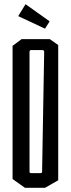

<svg xmlns="http://www.w3.org/2000/svg" viewBox="-20 -897 338 917"><path d="M40 -42V-678L83 -710H218L258 -682V-36L195 0H99ZM172 -70Q181 -70 181 -76L191 -649Q191 -658 182 -658H130Q121 -658 121 -649V-76Q121 -70 130 -70ZM67 -820 102 -877 217 -795 195 -760Z"/></svg>

Font: Bahianita
Style: Regular
Weight: 400
Designer: Pablo Cosgaya & Dani Raskovsky
Foundry: Pablo Cosgaya & Dani Raskovsky
Version: Version 1.008